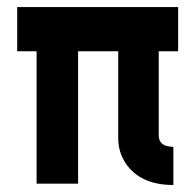

<svg xmlns="http://www.w3.org/2000/svg" viewBox="-20 -527 561 551"><path d="M29.3 -379.9V-506.8H491.2V-379.9H435.5V-138.7Q435.5 -110.4 466.8 -106.4Q472.7 -105.5 477.5 -105.5V3.9Q381.8 3.9 339.8 -59.6Q319.3 -91.8 319.3 -129.9V-379.9H204.1V0H85V-379.9Z"/></svg>

Font: Post No Bills Colombo
Style: ExtraBold
Weight: 900
Designer: Kosala Senevirathne, Siva Puranthara, Lasantha Premarathna, Tharique Azeez
Foundry: Mooniak
Version: Version 1.220 ; ttfautohint (v1.5)